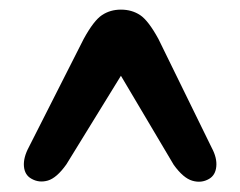

<svg xmlns="http://www.w3.org/2000/svg" viewBox="-20 -736 487 389"><path d="M403.5 -373.5Q388 -364.5 369.8 -369.8Q351.5 -375 332 -402L225 -582.5L114.5 -403Q95 -375.5 77 -370.2Q59 -365 43.5 -374Q30 -381.5 28.5 -399Q27 -416.5 38.5 -438L149.5 -657Q170 -694.5 186.8 -705.5Q203.5 -716.5 225 -716.5Q247 -716.5 263.8 -705.5Q280.5 -694.5 301 -657L409 -436.5Q420 -416 418.2 -398.5Q416.5 -381 403.5 -373.5Z"/></svg>

Font: Fraunces 72pt S050 Black
Style: Regular
Weight: 900
Version: Version 1.000; ttfautohint (v1.8.3)